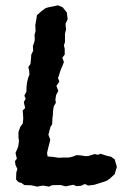

<svg xmlns="http://www.w3.org/2000/svg" viewBox="-20 -691 492 718"><path d="M158 -106 180 -104 199 -101 220 -102H237L251 -105L267 -111L281 -110L300 -107L312 -108L334 -115L346 -112L356 -116L381 -108L395 -105L409 -95L412 -84L417 -67L409 -40L392 -24L381 -16L374 -13L339 -2L333 0L309 3L298 -3L282 4L265 5L255 0L239 3L226 6L207 1H189L173 2L164 7L142 3L128 5L120 7L97 2L71 1L60 -7L49 -10L40 -20L41 -46L45 -59L38 -74L36 -88L43 -98L38 -119L45 -135L48 -143L51 -163L49 -178V-197L56 -217L65 -229L67 -247L66 -264L65 -278L74 -287L69 -309L76 -322L71 -333L79 -349V-364L81 -382L85 -399L90 -412L89 -427L86 -440L94 -452L96 -472L97 -487L104 -501L103 -519L109 -536L110 -547L109 -560L113 -575L112 -597L116 -619L118 -634L136 -650L151 -661L163 -664L197 -671L214 -664L223 -653L230 -644L233 -619L225 -602L226 -590L227 -581L223 -565V-548V-534L219 -521L222 -509V-487L213 -475L219 -459L212 -441L207 -430L202 -414L197 -399L202 -386L191 -370L198 -351L190 -336L187 -318L189 -307L181 -293L178 -274V-263L176 -248L175 -226L169 -217L164 -199L161 -187L168 -169L165 -156L160 -137L156 -119Z"/></svg>

Font: Winky Rough Medium
Style: Italic
Weight: 500
Italic angle: -8.97852°
Designer: Simon Atzbach
Foundry: typofactur
Version: Version 1.206; ttfautohint (v1.8.4.7-5d5b)